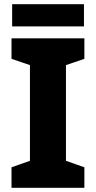

<svg xmlns="http://www.w3.org/2000/svg" viewBox="-20 -897 459 917"><path d="M383 0H35V-98L123 -129V-586L35 -616V-714H383V-616L295 -586V-129L383 -98ZM381 -877V-771H38V-877Z"/></svg>

Font: Noto Sans Meetei Mayek ExtraBold
Style: Regular
Weight: 800
Designer: Monotype Design Team and Neelakash Kshetrimayum
Foundry: Monotype Imaging Inc.
Version: Version 2.002; ttfautohint (v1.8.4.7-5d5b)